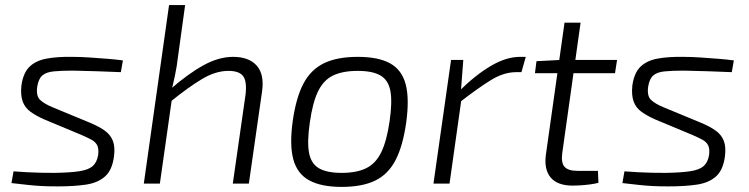

<svg xmlns="http://www.w3.org/2000/svg" viewBox="-20 -720 2939 753"><path d="M264 -497Q297 -497 332 -494.5Q367 -492 400.5 -489.5Q434 -487 462 -483L454 -437Q409 -439 362.5 -440.5Q316 -442 266 -443Q219 -443 190 -440Q161 -437 146 -424Q131 -411 126 -380Q121 -344 137 -328.5Q153 -313 187 -299L332 -239Q368 -224 390.5 -208Q413 -192 422.5 -168Q432 -144 427 -106Q420 -53 392 -28Q364 -3 317.5 4Q271 11 206 11Q168 11 141 9.5Q114 8 87.5 5Q61 2 25 -2L33 -48Q60 -46 87 -44.5Q114 -43 141 -42.5Q168 -42 194 -42Q256 -43 291.5 -48.5Q327 -54 343.5 -68.5Q360 -83 365 -112Q368 -137 361 -150.5Q354 -164 338 -172.5Q322 -181 299 -191L155 -251Q123 -265 100.5 -281Q78 -297 69 -322Q60 -347 64 -385Q71 -434 95.5 -458Q120 -482 162 -490Q204 -498 264 -497Z M894 -497Q956 -497 986.5 -463Q1017 -429 1008 -363L956 0H893L943 -349Q949 -401 933.5 -421.5Q918 -442 876 -442Q826 -442 773 -410.5Q720 -379 647 -320L648 -370Q718 -431 778 -464Q838 -497 894 -497ZM706 -700 678 -497Q674 -461 666 -423Q658 -385 651 -360L656 -345L607 0H544L643 -700Z M1383 -497Q1464 -497 1510 -471.5Q1556 -446 1571 -389.5Q1586 -333 1573 -239Q1560 -147 1531 -91.5Q1502 -36 1451 -11.5Q1400 13 1320 13Q1240 13 1193 -12.5Q1146 -38 1130.5 -94.5Q1115 -151 1128 -245Q1141 -337 1170 -392Q1199 -447 1250.5 -472Q1302 -497 1383 -497ZM1383 -442Q1324 -442 1286.5 -424Q1249 -406 1227.5 -362Q1206 -318 1195 -239Q1184 -164 1192 -121Q1200 -78 1231 -60Q1262 -42 1320 -42Q1379 -42 1416.5 -60.5Q1454 -79 1475.5 -123.5Q1497 -168 1508 -245Q1519 -321 1511 -363.5Q1503 -406 1472 -424Q1441 -442 1383 -442Z M1797 -485 1787 -355 1791 -340 1743 0H1680L1749 -485ZM2042 -497 2025 -437H2004Q1956 -437 1905.5 -406Q1855 -375 1783 -319L1781 -363Q1846 -427 1906 -462Q1966 -497 2019 -497Z M2257 -631 2185 -119Q2180 -82 2194 -66Q2208 -50 2244 -50H2325L2327 -3Q2312 1 2292 3.5Q2272 6 2254.5 7Q2237 8 2227 8Q2166 8 2139.5 -24Q2113 -56 2121 -114L2194 -631ZM2400 -485 2392 -433H2078L2084 -480L2179 -485Z M2660 -497Q2693 -497 2728 -494.5Q2763 -492 2796.5 -489.5Q2830 -487 2858 -483L2850 -437Q2805 -439 2758.5 -440.5Q2712 -442 2662 -443Q2615 -443 2586 -440Q2557 -437 2542 -424Q2527 -411 2522 -380Q2517 -344 2533 -328.5Q2549 -313 2583 -299L2728 -239Q2764 -224 2786.5 -208Q2809 -192 2818.5 -168Q2828 -144 2823 -106Q2816 -53 2788 -28Q2760 -3 2713.5 4Q2667 11 2602 11Q2564 11 2537 9.5Q2510 8 2483.5 5Q2457 2 2421 -2L2429 -48Q2456 -46 2483 -44.5Q2510 -43 2537 -42.5Q2564 -42 2590 -42Q2652 -43 2687.5 -48.5Q2723 -54 2739.5 -68.5Q2756 -83 2761 -112Q2764 -137 2757 -150.5Q2750 -164 2734 -172.5Q2718 -181 2695 -191L2551 -251Q2519 -265 2496.5 -281Q2474 -297 2465 -322Q2456 -347 2460 -385Q2467 -434 2491.5 -458Q2516 -482 2558 -490Q2600 -498 2660 -497Z"/></svg>

Font: Exo 2 Light
Style: Italic
Weight: 300
Italic angle: -8°
Designer: Natanael Gama
Foundry: Natanael Gama
Version: Version 2.010